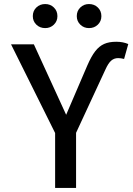

<svg xmlns="http://www.w3.org/2000/svg" viewBox="-20 -925 655 945"><path d="M590.8 -634.9Q574.4 -639 561.5 -639Q541.5 -639 527.2 -626.4Q512.8 -613.8 499 -583.1L354.4 -271.3V0H251.3V-270.3L34.4 -706.7H146.7L305.6 -360L409.7 -602.6Q429.2 -647.7 448.7 -672.8Q468.2 -697.9 492.6 -708.7Q516.9 -719.5 552.3 -719.5Q585.6 -719.5 611.3 -708.2ZM141.5 -845.6Q141.5 -871.3 159 -888.2Q176.4 -905.1 202.6 -905.1Q227.7 -905.1 245.1 -888.2Q262.6 -871.3 262.6 -845.6Q262.6 -820.5 245.1 -803.6Q227.7 -786.7 202.6 -786.7Q176.4 -786.7 159 -803.6Q141.5 -820.5 141.5 -845.6ZM357.9 -845.6Q357.9 -871.3 375.4 -888.2Q392.8 -905.1 417.9 -905.1Q444.1 -905.1 461.5 -888.2Q479 -871.3 479 -845.6Q479 -820.5 461.5 -803.6Q444.1 -786.7 417.9 -786.7Q392.8 -786.7 375.4 -803.6Q357.9 -820.5 357.9 -845.6Z"/></svg>

Font: Fira Code Fixed Retina
Style: Regular
Weight: 450
Monospace: yes
Designer: Carrois Corporate, Edenspiekermann AG, Nikita Prokopov
Foundry: Carrois Corporate, Edenspiekermann AG, Nikita Prokopov
Version: Version 5.002